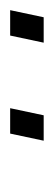

<svg xmlns="http://www.w3.org/2000/svg" viewBox="116 -858 106 378"><g transform="rotate(-90 169.0 -669.0)"><path d="M81 -636 95 -702H145L131 -636ZM274 -636 288 -702H338L324 -636Z"/></g></svg>

Font: Saira Semi Condensed ExtraLight
Style: Italic
Weight: 200
Width: 4
Italic angle: -12°
Designer: Hector Gatti with collaboration of the Omnibus-Type team
Foundry: Omnibus-Type
Version: Version 1.001; ttfautohint (v1.8)